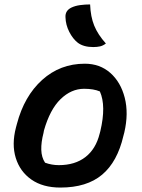

<svg xmlns="http://www.w3.org/2000/svg" viewBox="-20 -834 640 865"><path d="M362 -547Q430 -547 477 -505.5Q524 -464 542 -393.5Q560 -323 540 -237L536 -222Q509 -105 440 -47Q371 11 252 11Q173 11 121.5 -25Q70 -61 51 -122.5Q32 -184 52 -260L56 -275Q89 -401 170 -474Q251 -547 362 -547ZM359 -434Q301 -434 253 -387.5Q205 -341 178 -246L176 -235Q165 -193 166 -159Q167 -125 183 -101Q213 -90 245 -90Q318 -90 365 -126.5Q412 -163 429 -232L432 -243Q459 -357 430 -422Q402 -434 359 -434ZM386 -814Q388 -759 404.5 -718.5Q421 -678 457 -638Q444 -628 430.5 -625Q417 -622 400 -622Q357 -622 331 -641Q308 -659 292 -690.5Q276 -722 275 -756Q273 -786 302 -800Q319 -808 341 -811Q363 -814 386 -814Z"/></svg>

Font: Recursive Mn Csl St SmB
Style: Italic
Weight: 600
Italic angle: -15°
Monospace: yes
Version: Version 1.079;hotconv 1.0.112;makeotfexe 2.5.65598; ttfautoh